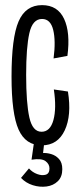

<svg xmlns="http://www.w3.org/2000/svg" viewBox="-20 -557 306 749"><path d="M143 10Q80 10 52.5 -51.5Q25 -113 25 -258Q25 -410 52.5 -473.5Q80 -537 144 -537Q205 -537 230 -483.5Q255 -430 243 -339L189 -329Q198 -398 187.5 -440.5Q177 -483 144 -483Q107 -483 94.5 -427.5Q82 -372 82 -265Q82 -155 94.5 -99Q107 -43 142 -43Q176 -43 188.5 -89Q201 -135 190 -208L245 -200Q260 -107 232.5 -48.5Q205 10 143 10ZM62 137 93 100Q106 115 125 122Q144 129 158.5 124.5Q173 120 173 100Q173 83 157.5 71.5Q142 60 103 66L113 -4H153L148 40Q162 39 179.5 44Q197 49 210 63Q223 77 223 103Q223 133 205.5 150Q188 167 161.5 170.5Q135 174 108 165.5Q81 157 62 137Z"/></svg>

Font: Bricolage Grotesque 96pt Condensed ExtraLight
Style: Regular
Weight: 200
Width: 3
Designer: Mathieu Triay
Foundry: Atelier Triay
Version: Version 1.001; ttfautohint (v1.8.4.7-5d5b);gftools[0.9.33.de